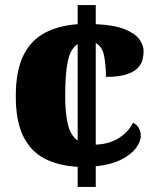

<svg xmlns="http://www.w3.org/2000/svg" viewBox="-20 -734 609 754"><path d="M285 -79Q209 -83 154.5 -111.5Q100 -140 71 -199.5Q42 -259 42 -356Q42 -456 72 -516.5Q102 -577 157 -605.5Q212 -634 285 -639V-714H356V-639Q428 -636 469 -619.5Q510 -603 527 -580Q544 -557 544 -533Q544 -518 540 -500.5Q536 -483 521.5 -467.5Q507 -452 477 -442Q447 -432 396 -432Q396 -476 389 -513.5Q382 -551 356 -565V-166Q409 -168 447 -192Q485 -216 502 -252Q519 -244 526 -229.5Q533 -215 533 -201Q533 -178 513.5 -152Q494 -126 454.5 -106.5Q415 -87 356 -81V0H285ZM285 -561Q257 -543 246.5 -494.5Q236 -446 236 -357Q236 -290 246.5 -246Q257 -202 285 -182Z"/></svg>

Font: Noto Serif Telugu Black
Style: Regular
Weight: 900
Designer: Jelle Bosma - Monotype Design Team
Foundry: Monotype Imaging Inc.
Version: Version 2.005; ttfautohint (v1.8.4.7-5d5b)